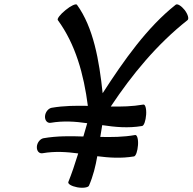

<svg xmlns="http://www.w3.org/2000/svg" viewBox="-20 -858 899 896"><path d="M179 -143C237 -153 292 -149 345 -142C330 -93 314 -46 299 -9C295 0 314 11 340 16C367 21 391 17 395 9C415 -37 426 -83 434 -129C489 -122 545 -118 605 -128C614 -129 622 -153 624 -181C626 -208 620 -229 611 -228C555 -218 501 -218 448 -219C451 -237 454 -255 457 -274C517 -265 578 -259 643 -270C652 -271 660 -295 662 -323C664 -350 658 -372 649 -370C597 -361 547 -360 497 -361C596 -510 712 -651 855 -764C863 -770 857 -791 842 -811C826 -831 808 -842 800 -836C666 -730 558 -576 459 -423C443 -576 416 -730 339 -836C334 -842 310 -831 286 -811C261 -791 245 -770 250 -764C332 -652 371 -512 390 -364C335 -365 279 -365 221 -355C205 -352 191 -334 190 -315C189 -296 201 -282 217 -285C276 -295 332 -291 387 -283C381 -263 375 -242 369 -221C308 -223 247 -224 183 -213C167 -210 153 -192 152 -173C151 -153 163 -140 179 -143Z"/></svg>

Font: Nupuram Medium Oblique
Style: Regular
Weight: 500
Designer: Santhosh Thottingal (santhosh.thottingal@gmail.com)
Foundry: SMC
Version: Version 1.000